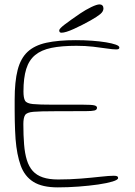

<svg xmlns="http://www.w3.org/2000/svg" viewBox="-20 -794 598 851"><path d="M236 36.5Q167 36.5 128 12Q89 -12.5 71.8 -60.2Q54.5 -108 49 -177.5Q47.5 -196.5 46.8 -216.8Q46 -237 45.5 -258.8Q45 -280.5 45 -304Q45 -327.5 45 -352.5Q45 -432.5 58.2 -484Q71.5 -535.5 102.2 -564.2Q133 -593 185.5 -604.5Q238 -616 316 -616Q353 -616 387.8 -613.5Q422.5 -611 449.8 -606.5Q477 -602 493 -596.2Q509 -590.5 509 -583.5Q509 -578.5 505.5 -576.8Q502 -575 495 -575Q480 -575 453.8 -579Q427.5 -583 393 -587Q358.5 -591 318.5 -591Q253 -591 208 -581.8Q163 -572.5 135.8 -550Q108.5 -527.5 96.2 -488Q84 -448.5 84 -388.5Q84 -360 91 -347.8Q98 -335.5 125.8 -332.8Q153.5 -330 216 -330Q225.5 -330 244.2 -330Q263 -330 284.2 -330Q305.5 -330 323.2 -330Q341 -330 348.5 -330Q386.5 -330 398.2 -327Q410 -324 410 -316.5Q410 -307 398.5 -304.2Q387 -301.5 362.5 -301.5Q350.5 -301.5 332.8 -301.5Q315 -301.5 294.8 -301.2Q274.5 -301 255.2 -301Q236 -301 221.5 -301Q157.5 -301 128.2 -298.5Q99 -296 91.2 -284Q83.5 -272 83.5 -244Q83.5 -193.5 86.8 -153.8Q90 -114 99 -84.8Q108 -55.5 125.2 -36.2Q142.5 -17 170 -7.8Q197.5 1.5 237.5 1.5Q290 1.5 339 -2.5Q388 -6.5 426.2 -10.8Q464.5 -15 484 -15Q495 -15 499.2 -12.8Q503.5 -10.5 503.5 -5Q503.5 3 479 10.5Q454.5 18 414.8 23.8Q375 29.5 328 33Q281 36.5 236 36.5ZM252.5 -649Q247.5 -649 245 -651.5Q242.5 -654 242.5 -659.5Q242.5 -667 268.2 -686.5Q294 -706 335 -734Q359.5 -750.5 384.2 -762.5Q409 -774.5 421.5 -774.5Q429 -774.5 433.8 -769.8Q438.5 -765 438.5 -756.5Q438.5 -743.5 425 -732Q411.5 -720.5 381.5 -703.5Q345 -683 307.8 -666Q270.5 -649 252.5 -649Z"/></svg>

Font: Gluten Thin Thin
Style: Regular
Weight: 250
Version: Version 1.300